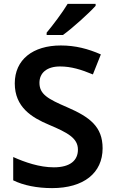

<svg xmlns="http://www.w3.org/2000/svg" viewBox="-20 -958 590 988"><path d="M472 -928V-938H328C301 -893 251 -827 220 -790V-778H304C353 -813 439 -891 472 -928ZM508 -195C508 -307 441 -356 326 -406C226 -449 183 -473 183 -532C183 -582 220 -616 289 -616C346 -616 398 -600 458 -575L499 -678C433 -707 368 -724 293 -724C149 -724 56 -651 56 -529C56 -406 144 -353 232 -316C329 -275 381 -247 381 -188C381 -134 343 -97 257 -97C183 -97 108 -123 48 -150V-30C101 -4 171 10 248 10C411 10 508 -68 508 -195Z"/></svg>

Font: Noto Sans Telugu SemiBold
Style: Regular
Weight: 600
Designer: Jelle Bosma - Monotype Design Team
Foundry: Monotype Imaging Inc.
Version: Version 2.005